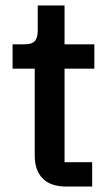

<svg xmlns="http://www.w3.org/2000/svg" viewBox="-20 -682 405 702"><path d="M222 0Q165 0 136 -29.5Q107 -59 107 -113V-431H26V-520H70Q97 -520 107.5 -532Q118 -544 118 -571V-662H216V-520H325V-431H216V-89H317V0Z"/></svg>

Font: IBM Plex Sans Arabic Medm
Style: Regular
Weight: 500
Designer: Mike Abbink, Paul van der Laan, Pieter van Rosmalen, Wael Morcos, Khajak Apelian
Foundry: Bold Monday
Version: Version 1.005